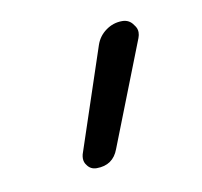

<svg xmlns="http://www.w3.org/2000/svg" viewBox="-42 -589 344 327"><g transform="rotate(-10 130.0 -425.5)"><path d="M141.6 -511.7Q146.5 -526.4 159.2 -535.6Q171.9 -544.9 187.5 -544.9Q200.2 -544.9 207 -534.2Q211.9 -528.3 211.9 -521.5Q211.9 -516.6 210 -511.7L139.6 -332Q129.9 -305.7 101.6 -305.7Q90.8 -305.7 85 -314.5Q81.1 -319.3 81.1 -326.2Q81.1 -329.1 82 -333Z"/></g></svg>

Font: irohamaru Light
Style: Regular
Weight: 200
Designer: [Source Han Sans]
Ryoko NISHIZUKA  (kana & ideographs); Paul D. Hunt (Latin, Greek & Cyrillic); Wenlong ZHANG  (bopomofo
Version: Version 1.01